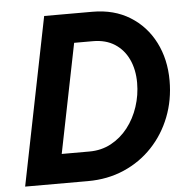

<svg xmlns="http://www.w3.org/2000/svg" viewBox="-52 -771 798 821"><g transform="rotate(-5 347.5 -360.0)"><path d="M22.9 0 167.5 -719.7H375Q467.3 -719.7 535.4 -677.5Q603.5 -635.3 640.6 -562.3Q677.7 -489.3 677.7 -397.5Q677.7 -314.5 649.4 -242.2Q621.1 -169.9 569.6 -115.5Q518.1 -61 447.5 -30.5Q377 0 292.5 0ZM190.9 -125.5H309.6Q361.3 -125.5 403.3 -148.2Q445.3 -170.9 475.6 -209.7Q505.9 -248.5 522.2 -298.1Q538.6 -347.7 538.6 -400.4Q538.6 -457 518.3 -500.7Q498 -544.4 459.5 -569.3Q420.9 -594.2 365.7 -594.2H285.2Z"/></g></svg>

Font: Reddit Sans
Style: Bold Italic
Weight: 700
Italic angle: -11.25°
Designer: Stephen Hutchings
Version: Version 1.013